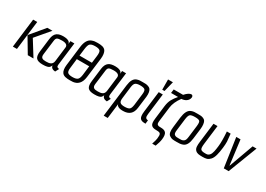

<svg xmlns="http://www.w3.org/2000/svg" viewBox="1 -1638 3848 2775"><g transform="rotate(30 1925.0 -251.0)"><path d="M407 0 249 -254 444 -484H359L163 -250L312 0ZM131 0 190 -484H122L63 0Z M763 -103 810 -484H744L738 -432C740 -481 672 -494 628 -494C536 -494 478 -468 464 -357L438 -144C430 -85 436 -45 455 -23C474 -1 510 10 562 10C595 10 620 8 638 3C673 -7 679 -16 696 -51C699 -16 725 4 772 7L804 -54C773 -56 759 -65 763 -103ZM584 -52C529 -52 494 -62 502 -127L532 -366C535 -393 543 -411 557 -419C570 -427 596 -431 636 -431C703 -431 734 -409 728 -366L699 -127C691 -61 642 -52 584 -52Z M1252 -484C1259 -542 1251 -590 1233 -616C1207 -653 1158 -659 1101 -659C1058 -659 1038 -657 1003 -644C951 -624 919 -570 908 -483L868 -156C861 -101 869 -56 887 -32C912 4 962 10 1019 10C1039 10 1056 9 1071 8C1145 -1 1198 -48 1211 -156ZM1143 -151C1137 -108 1126 -80 1109 -68C1092 -55 1065 -49 1027 -49C990 -49 964 -55 949 -68C935 -80 930 -108 936 -151L954 -305H1161ZM977 -490C983 -537 994 -568 1011 -581C1028 -594 1056 -600 1094 -600C1132 -600 1157 -594 1172 -581C1186 -568 1190 -537 1184 -490L1169 -369H962Z M1626 -103 1673 -484H1607L1601 -432C1603 -481 1535 -494 1491 -494C1399 -494 1341 -468 1327 -357L1301 -144C1293 -85 1299 -45 1318 -23C1337 -1 1373 10 1425 10C1458 10 1483 8 1501 3C1536 -7 1542 -16 1559 -51C1562 -16 1588 4 1635 7L1667 -54C1636 -56 1622 -65 1626 -103ZM1447 -52C1392 -52 1357 -62 1365 -127L1395 -366C1398 -393 1406 -411 1420 -419C1433 -427 1459 -431 1499 -431C1566 -431 1597 -409 1591 -366L1562 -127C1554 -61 1505 -52 1447 -52Z M1797 -44C1797 -29 1806 -16 1823 -6C1841 5 1868 10 1904 10C2004 10 2060 -39 2072 -137L2097 -336C2100 -365 2100 -390 2096 -411C2087 -452 2075 -471 2041 -483C2007 -495 1992 -494 1947 -494C1903 -494 1888 -495 1851 -483C1802 -466 1776 -417 1766 -336L1699 208H1766L1783 71C1786 50 1794 -23 1797 -44ZM2005 -149C1999 -108 1989 -82 1973 -71C1957 -60 1931 -54 1894 -54C1858 -54 1833 -60 1820 -73C1806 -86 1802 -111 1807 -149L1830 -339C1835 -380 1845 -406 1862 -418C1878 -429 1904 -435 1941 -435C1978 -435 2003 -429 2016 -418C2029 -406 2033 -380 2028 -339Z M2243 -136 2286 -484H2218L2176 -141C2172 -108 2171 -82 2174 -62C2182 -3 2221 7 2280 7L2287 -53C2245 -57 2236 -76 2243 -136ZM2282 -540 2324 -710H2243L2244 -540Z M2645 -693C2617 -693 2582 -671 2542 -626H2386L2378 -563H2495C2467 -531 2444 -499 2427 -468C2409 -436 2398 -397 2392 -352L2365 -129C2361 -98 2360 -74 2363 -55C2372 2 2415 10 2473 10C2535 10 2545 27 2535 108C2533 127 2524 160 2508 208H2566C2585 158 2597 116 2601 82C2614 -26 2580 -56 2496 -56C2470 -56 2462 -56 2446 -66C2431 -75 2430 -98 2434 -131L2463 -367C2471 -430 2500 -496 2550 -563C2602 -565 2663 -593 2671 -656C2673 -676 2661 -693 2645 -693Z M3007 -321C3011 -353 3011 -380 3008 -402C3002 -445 2992 -467 2960 -481C2927 -495 2908 -494 2861 -494C2814 -494 2795 -495 2758 -481C2708 -462 2683 -405 2672 -321L2652 -153C2643 -82 2649 -35 2682 -14C2716 10 2742 10 2799 10C2845 10 2866 10 2902 -3C2951 -21 2976 -72 2986 -153ZM2916 -140C2911 -100 2903 -74 2881 -62C2857 -48 2842 -49 2806 -49C2771 -49 2755 -48 2734 -62C2716 -74 2714 -100 2719 -140L2743 -336C2749 -381 2759 -408 2774 -419C2789 -430 2815 -435 2854 -435C2892 -435 2918 -430 2930 -419C2942 -408 2945 -381 2940 -336Z M3231 10C3290 10 3321 4 3356 -33C3397 -75 3412 -154 3424 -252C3429 -292 3431 -328 3430 -359C3428 -390 3424 -432 3418 -484H3355C3363 -377 3363 -296 3356 -239C3348 -171 3339 -110 3313 -80C3291 -55 3277 -53 3240 -53C3200 -53 3175 -60 3166 -74C3156 -87 3154 -118 3160 -165L3199 -484H3132L3093 -166C3084 -95 3084 -50 3111 -22C3139 8 3173 10 3231 10Z M3850 -484H3785L3638 -78H3634L3583 -484H3512L3583 0H3664Z"/></g></svg>

Font: Gamestation Condensed
Style: Italic
Weight: 400
Width: 3
Designer: Jonas Hecksher
Foundry: Jonas Hecksher, Playtypeª, e-types AS
Version: Version 1.003